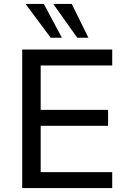

<svg xmlns="http://www.w3.org/2000/svg" viewBox="-20 -957 653 977"><path d="M93 0V-705H551V-624H187V-398H530V-317H187V-81H551V0ZM373 -765 251 -937H345L430 -765ZM238 -765 110 -937H203L295 -765Z"/></svg>

Font: Nunito Sans 10pt Medium
Style: Regular
Weight: 500
Designer: Vernon Adams
Foundry: Vernon Adams
Version: Version 3.101;gftools[0.9.27]